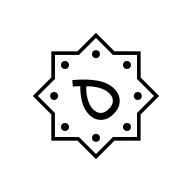

<svg xmlns="http://www.w3.org/2000/svg" viewBox="-249 -1154 1713 1713"><g transform="rotate(-45 607.5 -297.5)"><path d="M607.4 -861.3 772.5 -696.3H1005.9V-463.4L1170.9 -297.9L1005.9 -132.3V100.6H772.5L607.4 265.6L442.4 100.6H209V-132.8L43.9 -297.9L209 -462.9V-696.3H442.4ZM607.9 -815.4 456.1 -664.1H241.2V-449.7L89.8 -297.9L241.2 -146V68.4H456.1L607.9 219.7L759.3 68.4H973.6V-146L1125.5 -297.9L973.6 -449.7V-664.1H759.3ZM607.4 -725.1Q622.1 -725.1 632.6 -714.4Q643.1 -703.6 643.1 -689Q643.1 -674.3 632.6 -663.6Q622.1 -652.8 607.4 -652.8Q592.8 -652.8 582 -663.6Q571.3 -674.3 571.3 -689Q571.3 -703.6 582 -714.4Q592.8 -725.1 607.4 -725.1ZM343.3 -597.7Q357.4 -597.7 368.4 -586.7Q379.4 -575.7 379.4 -561.5Q379.4 -547.4 368.4 -536.6Q357.4 -525.9 343.3 -525.9Q329.1 -525.9 318.4 -536.6Q307.6 -547.4 307.6 -561.5Q307.6 -575.7 318.4 -586.7Q329.1 -597.7 343.3 -597.7ZM871.1 -597.7Q885.3 -597.7 896.2 -586.9Q907.2 -576.2 907.2 -562Q907.2 -547.9 896.2 -536.9Q885.3 -525.9 871.1 -525.9Q856.9 -525.9 846.2 -536.9Q835.4 -547.9 835.4 -562Q835.4 -576.2 846.2 -586.9Q856.9 -597.7 871.1 -597.7ZM606.9 -72.8Q531.7 -72.8 489 -114.7Q446.3 -156.7 446.3 -221.7Q446.3 -287.1 482.9 -348.4Q519.5 -409.7 570.3 -458.5Q557.6 -470.7 545.9 -481.4Q534.2 -492.2 521 -502.9L558.1 -547.4Q655.3 -467.3 711.9 -387.5Q768.6 -307.6 768.6 -225.1Q768.6 -158.7 724.6 -115.7Q680.7 -72.8 606.9 -72.8ZM606.9 -134.8Q658.7 -134.8 683.6 -160.9Q708.5 -187 708.5 -229.5Q708.5 -275.9 680.4 -326.9Q652.3 -377.9 606.9 -419.9Q562 -378.4 533.4 -327.1Q504.9 -275.9 504.9 -229.5Q504.9 -187 530 -160.9Q555.2 -134.8 606.9 -134.8ZM998.5 -334Q1013.2 -334 1023.9 -323.2Q1034.7 -312.5 1034.7 -297.9Q1034.7 -283.2 1023.9 -272.7Q1013.2 -262.2 998.5 -262.2Q983.9 -262.2 973.1 -272.7Q962.4 -283.2 962.4 -297.9Q962.4 -312.5 973.1 -323.2Q983.9 -334 998.5 -334ZM216.3 -333.5Q231 -333.5 241.7 -323Q252.4 -312.5 252.4 -297.9Q252.4 -283.2 241.7 -272.5Q231 -261.7 216.3 -261.7Q201.7 -261.7 190.9 -272.5Q180.2 -283.2 180.2 -297.9Q180.2 -312.5 190.9 -323Q201.7 -333.5 216.3 -333.5ZM871.6 -69.8Q885.7 -69.8 896.5 -59.1Q907.2 -48.3 907.2 -34.2Q907.2 -20 896.5 -9Q885.7 2 871.6 2Q857.4 2 846.4 -9Q835.4 -20 835.4 -34.2Q835.4 -48.3 846.4 -59.1Q857.4 -69.8 871.6 -69.8ZM343.8 -69.8Q357.9 -69.8 368.7 -58.8Q379.4 -47.9 379.4 -33.7Q379.4 -19.5 368.7 -8.8Q357.9 2 343.8 2Q329.6 2 318.6 -8.8Q307.6 -19.5 307.6 -33.7Q307.6 -47.9 318.6 -58.8Q329.6 -69.8 343.8 -69.8ZM607.4 57.1Q622.1 57.1 632.8 67.9Q643.6 78.6 643.6 93.3Q643.6 107.9 632.8 118.7Q622.1 129.4 607.4 129.4Q592.8 129.4 582.3 118.7Q571.8 107.9 571.8 93.3Q571.8 78.6 582.3 67.9Q592.8 57.1 607.4 57.1Z"/></g></svg>

Font: Estedad-FD Light
Style: Regular
Weight: 300
Designer: Amin Abedi
Version: Version 7.3